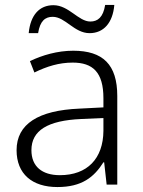

<svg xmlns="http://www.w3.org/2000/svg" viewBox="-20 -746 576 776"><path d="M96 -612H134C142 -662 163 -678 193 -678C244 -678 280 -612 342 -612C399 -612 436 -654 442 -726H405C397 -676 375 -659 345 -659C297 -659 258 -725 196 -725C139 -725 103 -685 96 -612ZM276 -541C212 -541 151 -523 101 -499L119 -453C170 -478 219 -493 274 -493C355 -493 398 -454 398 -349V-312L301 -307C135 -300 47 -245 47 -139C47 -43 110 10 212 10C311 10 360 -30 398 -90H401L411 0H454V-358C454 -485 396 -541 276 -541ZM308 -265 398 -269V-217C397 -105 333 -38 222 -38C150 -38 107 -73 107 -139C107 -219 173 -259 308 -265Z"/></svg>

Font: Noto Sans Devanagari UI Light
Style: Regular
Weight: 300
Designer: Jelle Bosma - Monotype Design Team
Foundry: Monotype Imaging Inc.
Version: Version 2.004